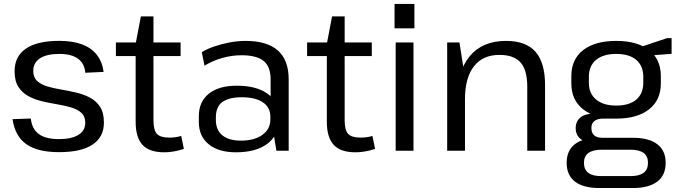

<svg xmlns="http://www.w3.org/2000/svg" viewBox="-20 -752 3382 958"><path d="M275.2 7.2Q167.4 7.2 111.1 -32.7Q54.9 -72.7 42.5 -157.4L133.7 -160.7Q139.6 -108.2 174 -83Q208.3 -57.9 274.3 -57.9Q336.9 -57.9 371.1 -79Q405.4 -100.1 405.4 -139Q405.4 -171.4 386.1 -188.9Q366.9 -206.5 335.5 -215.7Q304.2 -225 266.6 -231.3Q229.1 -237.7 191.6 -246.3Q154 -255 122.6 -271.8Q91.3 -288.6 72 -318.1Q52.8 -347.5 52.8 -396.7Q52.8 -470.9 109.4 -509.5Q165.9 -548.1 275.5 -548.1Q341.9 -548.1 388.6 -530.8Q435.4 -513.5 462.8 -478.9Q490.2 -444.4 497 -393.2L405.5 -389Q401.9 -435.3 369.2 -459.1Q336.5 -483 276.7 -483Q213.5 -483 179.7 -461.1Q145.9 -439.2 145.9 -398.5Q145.9 -366.1 165.1 -348.2Q184.4 -330.3 215.8 -320.9Q247.1 -311.6 284.7 -305.3Q322.2 -298.9 359.7 -290.2Q397.3 -281.5 428.6 -265Q460 -248.6 479.2 -219.1Q498.5 -189.6 498.5 -140.5Q498.5 -68.1 441.7 -30.4Q384.9 7.2 275.2 7.2Z M799.7 7.9Q725.5 7.9 691.2 -29.1Q656.8 -66.1 656.8 -144.3V-533.6L682.9 -670.2H745.7V-152.9Q745.7 -103 762.8 -84.2Q780 -65.4 824.9 -65.4Q839.4 -65.4 854.5 -67.3Q869.6 -69.1 884.2 -73.9L897.5 -8.9Q883.1 -4.2 866.8 -0.3Q850.5 3.5 833.2 5.7Q816 7.9 799.7 7.9ZM558.3 -540H881.1V-472.2H558.3Z M1330.2 -179.2V-355.9Q1330.2 -419 1295.6 -447.6Q1260.9 -476.3 1184.8 -476.3Q1136.2 -476.3 1089.1 -462.8Q1041.9 -449.4 1000.3 -424.3L987 -491.7Q1013.9 -508.4 1050.7 -520.8Q1087.5 -533.2 1127.7 -540.6Q1167.9 -547.9 1204.6 -547.9Q1312.7 -547.9 1366.5 -500Q1420.4 -452.1 1420.4 -355.9V0H1359ZM1157.2 7.9Q1070.7 7.9 1021.4 -32.1Q972.1 -72.2 972.1 -143.2V-172.3Q972.1 -244.3 1021.8 -284.4Q1071.5 -324.4 1161.9 -324.4Q1257.1 -324.4 1312.5 -286.1Q1368 -247.9 1368 -176.8V-145.9Q1368 -73.8 1311.7 -33Q1255.4 7.9 1157.2 7.9ZM1181.7 -50.3Q1249.4 -50.3 1289.2 -79.1Q1329 -107.9 1329 -155.7V-170.2Q1329 -216.1 1291.5 -241.5Q1253.9 -266.8 1186.2 -266.8Q1124.2 -266.8 1090.7 -243.9Q1057.1 -221 1057.1 -165.8V-153Q1057.1 -102.9 1089.8 -76.6Q1122.4 -50.3 1181.7 -50.3Z M1753.7 7.9Q1679.5 7.9 1645.2 -29.1Q1610.8 -66.1 1610.8 -144.3V-533.6L1636.9 -670.2H1699.7V-152.9Q1699.7 -103 1716.8 -84.2Q1734 -65.4 1778.9 -65.4Q1793.4 -65.4 1808.5 -67.3Q1823.6 -69.1 1838.2 -73.9L1851.5 -8.9Q1837.1 -4.2 1820.8 -0.3Q1804.5 3.5 1787.2 5.7Q1770 7.9 1753.7 7.9ZM1512.3 -540H1835.1V-472.2H1512.3Z M2043.1 -540V0H1954.2V-540ZM2047.7 -732.3V-610.6H1948.6V-732.3Z M2610.8 -319.5Q2610.8 -402.2 2577.4 -440.2Q2544 -478.1 2472.2 -478.1Q2389.2 -478.1 2344.7 -421Q2300.1 -363.9 2300.1 -256.7L2260.8 -186.7V-253.2Q2260.8 -396 2324 -471.9Q2387.3 -547.9 2504.6 -547.9Q2604.1 -547.9 2651.9 -493.7Q2699.7 -439.5 2699.7 -326V0H2610.8ZM2211.2 -540H2272.5L2300.1 -363.4V0H2211.2Z M3054.4 -160.2Q2949.1 -160.2 2889.9 -206.4Q2830.7 -252.7 2830.7 -335.9V-372Q2830.7 -456.2 2889.9 -502.1Q2949.1 -547.9 3054.4 -547.9Q3159.7 -547.9 3218.5 -502.1Q3277.3 -456.2 3277.3 -372V-335.9Q3277.3 -252.7 3218.5 -206.4Q3159.7 -160.2 3054.4 -160.2ZM2970.5 186.2Q2890.7 186.2 2849 154.3Q2807.4 122.4 2807.4 60.4Q2807.4 -0.6 2848.2 -32.5Q2889.1 -64.5 2970.3 -64.5H3138.2Q3217.3 -64.5 3259.3 -32.6Q3301.4 -0.7 3301.4 60.4Q3301.4 122.4 3259.3 154.3Q3217.3 186.2 3138.2 186.2ZM3126.6 126.6Q3213.2 126.6 3213.2 60.4Q3213.2 -5 3126.6 -5H2983Q2893.7 -5 2893.7 60.4Q2893.7 128.3 2983 126.6ZM2941.6 -39.8Q2899.9 -39.8 2876.2 -59.3Q2852.5 -78.8 2852.5 -112.3Q2852.5 -146.2 2875.5 -165.5Q2898.6 -184.9 2942.5 -184.9H3054.4V-160.2H2988.2Q2960.5 -160.2 2945.2 -147.6Q2929.9 -135 2930.9 -112.3Q2931 -88.7 2944.8 -76.6Q2958.5 -64.5 2986.5 -64.5H3054.4V-39.8ZM3054.4 -225.2Q3119.6 -225.2 3154.7 -255Q3189.7 -284.7 3189.7 -338.9V-369.2Q3189.7 -423.3 3154.7 -453.2Q3119.6 -483 3054.4 -483Q2990.2 -483 2954.2 -453.2Q2918.2 -423.3 2918.2 -369.2V-338.9Q2918.2 -285.6 2954.2 -255.4Q2990.2 -225.2 3054.4 -225.2ZM3168.4 -515.1 3308 -561.7H3331V-483.4L3168.4 -471Z"/></svg>

Font: Pathway Extreme 8pt Thin
Style: Regular
Weight: 100
Designer: Eduardo Rodriguez Tunni
Foundry: Eduardo Rodriguez Tunni
Version: Version 1.000